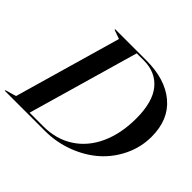

<svg xmlns="http://www.w3.org/2000/svg" viewBox="-217 -918 1124 1124"><g transform="rotate(45 345.0 -356.0)"><path d="M-54.2 0V-4.9L14.2 -24.9L204.1 -687L147.9 -707V-711.9H407.2Q562.5 -711.9 653.3 -635.5Q744.1 -559.1 744.1 -418Q744.1 -330.6 706.5 -252.4Q668.9 -174.3 605.7 -119.1Q542.5 -64 456.8 -32Q371.1 0 277.8 0ZM139.2 -12.2H252.9Q359.4 -12.2 439.2 -64Q519 -115.7 562 -210.2Q605 -304.7 605 -429.2Q605 -566.4 549.3 -633.8Q493.7 -701.2 396 -701.2H336.9Z"/></g></svg>

Font: Nyght Serif Medium Italic
Style: Regular
Weight: 500
Italic angle: -16°
Designer: Maksym Kobuzan
Version: Version 0.410;Glyphs 3.1.2 (3151)